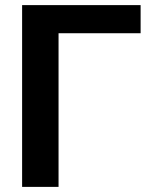

<svg xmlns="http://www.w3.org/2000/svg" viewBox="-20 -731 597 751"><path d="M209 0H66.5V-711H530V-601H209Z"/></svg>

Font: Roberto Sans
Style: Bold
Weight: 700
Designer: Google (font) & Cristiano Sobral (main changes)
Version: Version 1.000;October 12, 2021;FontCreator 14.0.0.2814 64-bi